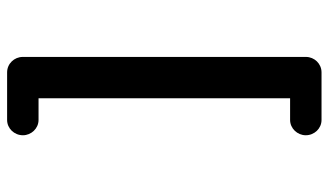

<svg xmlns="http://www.w3.org/2000/svg" viewBox="-212 -580 924 540"><g transform="rotate(-90 250.0 -310.0)"><path d="M139.6 87.9C139.6 112.3 158.7 132.3 182.6 132.3H316.4C340.8 132.3 359.9 112.3 359.9 88.4V-708C359.9 -731.9 340.8 -752 316.4 -752H182.6C158.7 -752 139.6 -731.9 139.6 -707.5C139.6 -684.1 158.7 -663.6 182.6 -663.6H243.7V43.9H182.6C158.7 43.9 139.6 64.5 139.6 87.9Z"/></g></svg>

Font: Supermercado One
Style: Regular
Weight: 400
Designer: James Grieshaber
Foundry: James Grieshaber
Version: Version 1.002